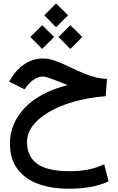

<svg xmlns="http://www.w3.org/2000/svg" viewBox="-20 -781 698 1131"><path d="M240.7 -690.9 310.5 -760.7 380.9 -690.9 310.5 -620.6ZM324.7 -563 394.5 -632.8 464.8 -563 394.5 -492.7ZM158.7 -563 228.5 -632.8 298.8 -563 228.5 -492.7ZM377.9 -279.8Q369.6 -283.2 362.5 -286.1Q355.5 -289.1 339.8 -295.4Q299.3 -311.5 272.7 -320.8Q246.1 -330.1 232.9 -330.1Q208 -330.1 183.8 -315.2Q159.7 -300.3 142.6 -278.3L124.5 -254.9L34.2 -299.8L46.9 -321.3Q78.1 -373.5 126.7 -405Q175.3 -436.5 233.4 -436.5Q266.1 -436.5 304.2 -423.1Q342.3 -409.7 385.7 -388.7Q439 -362.8 477.1 -347.4Q515.1 -332 546.4 -324.7Q577.6 -317.4 610.4 -315.9L602.5 -214.4Q503.9 -206.5 419.7 -183.1Q335.4 -159.7 272.5 -123.8Q209.5 -87.9 174.3 -42.2Q139.2 3.4 139.2 56.2Q139.2 141.6 200 184.6Q260.7 227.5 389.6 227.5Q444.8 227.5 494.9 218.5Q544.9 209.5 593.8 186.5L619.6 287.1Q568.4 311.5 510 321Q451.7 330.6 382.8 330.6Q282.7 330.6 205.1 302.2Q127.4 273.9 83 214.8Q38.6 155.8 38.6 64Q38.6 -53.2 125.7 -145.3Q212.9 -237.3 377.9 -279.8Z"/></svg>

Font: Vazir Medium UI
Style: Medium-UI
Weight: 500
Designer: Saber Rastikerdar
Foundry: Saber Rastikerdar
Version: Version 30.0.0